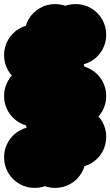

<svg xmlns="http://www.w3.org/2000/svg" viewBox="-70 -720 540 940"><path d="M50 -550Q50 -591 70 -625.5Q90 -660 124.5 -680Q159 -700 200 -700Q241 -700 275.5 -680Q310 -660 330 -625.5Q350 -591 350 -550Q350 -509 330 -474.5Q310 -440 275.5 -420Q241 -400 200 -400Q159 -400 124.5 -420Q90 -440 70 -474.5Q50 -509 50 -550ZM-50 -450Q-50 -491 -30 -525.5Q-10 -560 24.5 -580Q59 -600 100 -600Q141 -600 175.5 -580Q210 -560 230 -525.5Q250 -491 250 -450Q250 -409 230 -374.5Q210 -340 175.5 -320Q141 -300 100 -300Q59 -300 24.5 -320Q-10 -340 -30 -374.5Q-50 -409 -50 -450ZM50 -350Q50 -391 70 -425.5Q90 -460 124.5 -480Q159 -500 200 -500Q241 -500 275.5 -480Q310 -460 330 -425.5Q350 -391 350 -350Q350 -309 330 -274.5Q310 -240 275.5 -220Q241 -200 200 -200Q159 -200 124.5 -220Q90 -240 70 -274.5Q50 -309 50 -350ZM50 -150Q50 -191 70 -225.5Q90 -260 124.5 -280Q159 -300 200 -300Q241 -300 275.5 -280Q310 -260 330 -225.5Q350 -191 350 -150Q350 -109 330 -74.5Q310 -40 275.5 -20Q241 0 200 0Q159 0 124.5 -20Q90 -40 70 -74.5Q50 -109 50 -150ZM50 50Q50 9 70 -25.5Q90 -60 124.5 -80Q159 -100 200 -100Q241 -100 275.5 -80Q310 -60 330 -25.5Q350 9 350 50Q350 91 330 125.5Q310 160 275.5 180Q241 200 200 200Q159 200 124.5 180Q90 160 70 125.5Q50 91 50 50ZM-50 -250Q-50 -291 -30 -325.5Q-10 -360 24.5 -380Q59 -400 100 -400Q141 -400 175.5 -380Q210 -360 230 -325.5Q250 -291 250 -250Q250 -209 230 -174.5Q210 -140 175.5 -120Q141 -100 100 -100Q59 -100 24.5 -120Q-10 -140 -30 -174.5Q-50 -209 -50 -250ZM150 -550Q150 -591 170 -625.5Q190 -660 224.5 -680Q259 -700 300 -700Q341 -700 375.5 -680Q410 -660 430 -625.5Q450 -591 450 -550Q450 -509 430 -474.5Q410 -440 375.5 -420Q341 -400 300 -400Q259 -400 224.5 -420Q190 -440 170 -474.5Q150 -509 150 -550ZM150 -250Q150 -291 170 -325.5Q190 -360 224.5 -380Q259 -400 300 -400Q341 -400 375.5 -380Q410 -360 430 -325.5Q450 -291 450 -250Q450 -209 430 -174.5Q410 -140 375.5 -120Q341 -100 300 -100Q259 -100 224.5 -120Q190 -140 170 -174.5Q150 -209 150 -250ZM150 -50Q150 -91 170 -125.5Q190 -160 224.5 -180Q259 -200 300 -200Q341 -200 375.5 -180Q410 -160 430 -125.5Q450 -91 450 -50Q450 -9 430 25.5Q410 60 375.5 80Q341 100 300 100Q259 100 224.5 80Q190 60 170 25.5Q150 -9 150 -50ZM-50 50Q-50 9 -30 -25.5Q-10 -60 24.5 -80Q59 -100 100 -100Q141 -100 175.5 -80Q210 -60 230 -25.5Q250 9 250 50Q250 91 230 125.5Q210 160 175.5 180Q141 200 100 200Q59 200 24.5 180Q-10 160 -30 125.5Q-50 91 -50 50Z"/></svg>

Font: TINY 5x3
Style: Regular
Weight: 400
Designer: Jack Halten Fahnestock
Foundry: Velvetyne Type Foundry
Version: Version 1.002